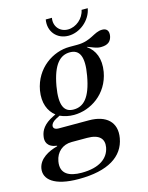

<svg xmlns="http://www.w3.org/2000/svg" viewBox="-177 -783 836 1082"><g transform="rotate(-15 240.5 -241.5)"><path d="M146 217C317 217 410 157 428 54C444 -37 386 -88 286 -88H110C86 -88 78 -99 80 -112C82 -122 90 -134 111 -145L133 -156C157 -145 184 -139 213 -139C310 -139 415 -206 437 -330C450 -405 426 -459 382 -489V-491C412 -481 431 -469 458 -469C500 -469 518 -486 524 -516C529 -546 516 -562 490 -562C440 -562 416 -516 332 -516H287C191 -516 85 -447 63 -322C51 -251 73 -199 112 -169L98 -162C40 -134 21 -100 16 -68C10 -38 19 -3 76 4L75 7C22 21 -33 50 -43 104C-54 167 3 217 146 217ZM60 90C69 39 107 5 160 5H250C323 5 348 37 340 84C329 145 275 187 171 187C98 187 47 162 60 90ZM159 -321C181 -445 225 -486 281 -486C336 -486 361 -444 341 -333C319 -208 276 -169 219 -169C165 -169 140 -210 159 -321ZM198 -700C186 -632 231 -578 299 -578C366 -578 431 -632 443 -700H407C398 -652 353 -613 305 -613C257 -613 225 -652 234 -700Z"/></g></svg>

Font: RL Madena Oblique
Style: Regular
Weight: 400
Italic angle: -10°
Designer: I Kadek Wantara Putra
Foundry: Roughlines ID
Version: Version 1.000;Glyphs 3.1.2 (3151)